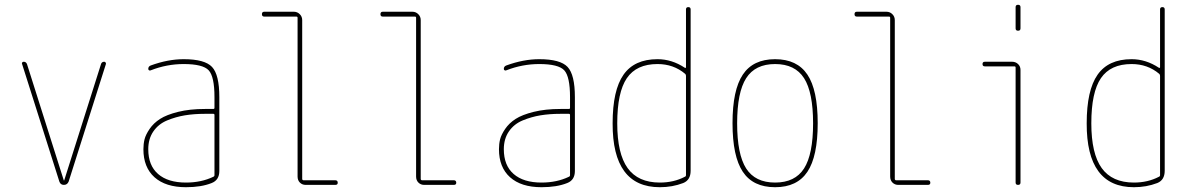

<svg xmlns="http://www.w3.org/2000/svg" viewBox="-20 -780 5040 810"><path d="M230.5 -13.7 73.2 -509.8Q71.3 -513.7 73.7 -516.6Q76.2 -519.5 80.1 -519.5Q89.8 -519.5 93.8 -509.8L249 -19.5Q249 -18.6 250 -18.6Q251 -18.6 251 -19.5L406.2 -509.8Q409.2 -519.5 419.9 -519.5Q422.9 -519.5 425.3 -516.6Q427.7 -513.7 426.8 -509.8L269.5 -13.7Q263.7 0 249.5 0Q235.4 0 230.5 -13.7Z M884.8 -41V-294.9Q884.8 -299.8 879.9 -299.8H844.7Q798.8 -299.8 760.3 -293.5Q721.7 -287.1 685.1 -272Q648.4 -256.8 627 -225.6Q605.5 -194.3 605.5 -150.4Q605.5 -82 647 -45.9Q688.5 -9.8 764.6 -9.8Q829.1 -9.8 879.9 -34.2Q884.8 -36.1 884.8 -41ZM879.9 -320.3Q884.8 -320.3 884.8 -325.2V-370.1Q884.8 -457 860.4 -483.4Q835.9 -509.8 754.9 -509.8Q683.6 -509.8 616.2 -483.4Q612.3 -481.4 608.9 -483.4Q605.5 -485.4 605.5 -489.3Q605.5 -500 616.2 -503.9Q688.5 -530.3 754.9 -530.3Q843.8 -530.3 874.5 -497.6Q905.3 -464.8 905.3 -370.1V-58.6Q905.3 -20.5 873 -7.8Q829.1 9.8 764.6 9.8Q678.7 9.8 631.8 -32.2Q585 -74.2 585 -150.4Q585 -172.9 589.8 -192.4Q594.7 -211.9 611.3 -236.3Q627.9 -260.7 655.3 -278.3Q682.6 -295.9 731.4 -308.1Q780.3 -320.3 844.7 -320.3Z M1094.7 -710Q1085 -710 1085 -720.2Q1085 -730.5 1094.7 -730.5H1219.7Q1234.4 -730.5 1244.6 -720.2Q1254.9 -710 1254.9 -695.3V-25.4Q1254.9 -20.5 1259.8 -19.5H1394.5Q1404.3 -19.5 1404.8 -9.8Q1405.3 0 1394.5 0H1269.5Q1254.9 0 1245.1 -9.8Q1235.4 -19.5 1235.4 -35.2V-705.1Q1235.4 -710 1230.5 -710Z M1594.7 -710Q1585 -710 1585 -720.2Q1585 -730.5 1594.7 -730.5H1719.7Q1734.4 -730.5 1744.6 -720.2Q1754.9 -710 1754.9 -695.3V-25.4Q1754.9 -20.5 1759.8 -19.5H1894.5Q1904.3 -19.5 1904.8 -9.8Q1905.3 0 1894.5 0H1769.5Q1754.9 0 1745.1 -9.8Q1735.4 -19.5 1735.4 -35.2V-705.1Q1735.4 -710 1730.5 -710Z M2384.8 -41V-294.9Q2384.8 -299.8 2379.9 -299.8H2344.7Q2298.8 -299.8 2260.3 -293.5Q2221.7 -287.1 2185.1 -272Q2148.4 -256.8 2127 -225.6Q2105.5 -194.3 2105.5 -150.4Q2105.5 -82 2147 -45.9Q2188.5 -9.8 2264.6 -9.8Q2329.1 -9.8 2379.9 -34.2Q2384.8 -36.1 2384.8 -41ZM2379.9 -320.3Q2384.8 -320.3 2384.8 -325.2V-370.1Q2384.8 -457 2360.4 -483.4Q2335.9 -509.8 2254.9 -509.8Q2183.6 -509.8 2116.2 -483.4Q2112.3 -481.4 2108.9 -483.4Q2105.5 -485.4 2105.5 -489.3Q2105.5 -500 2116.2 -503.9Q2188.5 -530.3 2254.9 -530.3Q2343.8 -530.3 2374.5 -497.6Q2405.3 -464.8 2405.3 -370.1V-58.6Q2405.3 -20.5 2373 -7.8Q2329.1 9.8 2264.6 9.8Q2178.7 9.8 2131.8 -32.2Q2085 -74.2 2085 -150.4Q2085 -172.9 2089.8 -192.4Q2094.7 -211.9 2111.3 -236.3Q2127.9 -260.7 2155.3 -278.3Q2182.6 -295.9 2231.4 -308.1Q2280.3 -320.3 2344.7 -320.3Z M2753.9 -509.8Q2665 -509.8 2624.5 -450.2Q2584 -390.6 2584 -259.8Q2584 -131.8 2627.9 -70.8Q2671.9 -9.8 2763.7 -9.8Q2822.3 -9.8 2869.1 -34.2Q2874 -36.1 2874 -41V-460Q2874 -465.8 2870.1 -468.8Q2821.3 -509.8 2753.9 -509.8ZM2763.7 9.8Q2563.5 9.8 2564.5 -259.8Q2564.5 -399.4 2610.4 -464.8Q2656.2 -530.3 2753.9 -530.3Q2814.5 -530.3 2869.1 -494.1Q2874 -492.2 2874 -496.1V-740.2Q2874 -750 2883.8 -750Q2893.6 -750 2893.6 -740.2V-59.6Q2893.6 -20.5 2862.3 -7.8Q2816.4 9.8 2763.7 9.8Z M3372.1 -450.2Q3334 -509.8 3250 -509.8Q3166 -509.8 3127.9 -450.2Q3089.8 -390.6 3089.8 -259.8Q3089.8 -128.9 3127.9 -69.3Q3166 -9.8 3250 -9.8Q3334 -9.8 3372.1 -69.3Q3410.2 -128.9 3410.2 -259.8Q3410.2 -390.6 3372.1 -450.2ZM3386.2 -55.2Q3342.8 9.8 3250 9.8Q3157.2 9.8 3113.8 -55.2Q3070.3 -120.1 3070.3 -260.3Q3070.3 -400.4 3113.8 -465.3Q3157.2 -530.3 3250 -530.3Q3342.8 -530.3 3386.2 -465.3Q3429.7 -400.4 3429.7 -260.3Q3429.7 -120.1 3386.2 -55.2Z M3594.7 -710Q3585 -710 3585 -720.2Q3585 -730.5 3594.7 -730.5H3719.7Q3734.4 -730.5 3744.6 -720.2Q3754.9 -710 3754.9 -695.3V-25.4Q3754.9 -20.5 3759.8 -19.5H3894.5Q3904.3 -19.5 3904.8 -9.8Q3905.3 0 3894.5 0H3769.5Q3754.9 0 3745.1 -9.8Q3735.4 -19.5 3735.4 -35.2V-705.1Q3735.4 -710 3730.5 -710Z M4134.8 -500Q4125 -500 4125 -509.8Q4125 -519.5 4134.8 -519.5H4250Q4264.6 -519.5 4274.9 -509.8Q4285.2 -500 4285.2 -485.4V-9.8Q4285.2 0 4274.9 0Q4264.6 0 4264.6 -9.8V-495.1Q4264.6 -500 4259.8 -500ZM4264.6 -660.2V-750Q4264.6 -759.8 4274.9 -759.8Q4285.2 -759.8 4285.2 -750V-660.2Q4285.2 -650.4 4274.9 -650.4Q4264.6 -650.4 4264.6 -660.2Z M4753.9 -509.8Q4665 -509.8 4624.5 -450.2Q4584 -390.6 4584 -259.8Q4584 -131.8 4627.9 -70.8Q4671.9 -9.8 4763.7 -9.8Q4822.3 -9.8 4869.1 -34.2Q4874 -36.1 4874 -41V-460Q4874 -465.8 4870.1 -468.8Q4821.3 -509.8 4753.9 -509.8ZM4763.7 9.8Q4563.5 9.8 4564.5 -259.8Q4564.5 -399.4 4610.4 -464.8Q4656.2 -530.3 4753.9 -530.3Q4814.5 -530.3 4869.1 -494.1Q4874 -492.2 4874 -496.1V-740.2Q4874 -750 4883.8 -750Q4893.6 -750 4893.6 -740.2V-59.6Q4893.6 -20.5 4862.3 -7.8Q4816.4 9.8 4763.7 9.8Z"/></svg>

Font: Rounded-X Mgen+ 1mn thin
Style: Regular
Weight: 100
Designer: [Source Han Sans]
Ryoko NISHIZUKA  (kana & ideographs); Paul D. Hunt (Latin, Greek & Cyrillic); Wenlong ZHANG  (bopomofo
Version: Version 1.059.20150602